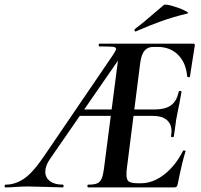

<svg xmlns="http://www.w3.org/2000/svg" viewBox="-81 -815 873 835"><path d="M-56 -12Q-15 -12 23.5 -38Q62 -64 110 -135L411 -577Q424 -597 424 -602Q424 -610 410 -611.5Q396 -613 352 -613Q348 -613 348 -619Q348 -625 352 -625H760Q768 -625 766 -616L745 -482Q745 -479 741 -479Q738 -479 735.5 -480.5Q733 -482 733 -483Q728 -542 693.5 -576.5Q659 -611 604 -611H586Q561 -611 547.5 -594.5Q534 -578 529 -543L471 -85Q469 -73 469 -55Q469 -33 479.5 -25.5Q490 -18 519 -18H532Q584 -18 633 -56Q682 -94 715 -159Q716 -162 721.5 -160.5Q727 -159 726 -157Q712 -115 692 -15Q690 -6 687 -3Q684 0 676 0H303Q299 0 299 -6Q299 -12 303 -12Q329 -12 341.5 -17.5Q354 -23 360.5 -37Q367 -51 371 -81L440 -613L467 -602L136 -123Q116 -94 116 -68Q116 -43 136 -27.5Q156 -12 192 -12Q196 -12 195.5 -6Q195 0 192 0L124 -2Q66 -4 40 -4Q17 -4 -13 -2Q-39 0 -56 0Q-61 0 -61 -6Q-61 -12 -56 -12ZM282 -339H467L469 -311H263ZM663 -223Q665 -237 665 -243Q665 -276 644 -293.5Q623 -311 585 -311H428L432 -339H592Q637 -339 662 -356.5Q687 -374 696 -415Q697 -420 703 -419.5Q709 -419 708 -414Q700 -367 691 -325Q687 -307 685 -293.5Q683 -280 682 -271L675 -222Q674 -218 668 -218.5Q662 -219 663 -223ZM509 -678Q505 -678 504 -682.5Q503 -687 506 -689Q536 -711 590 -758Q629 -791 631 -793Q637 -798 667.5 -789.5Q698 -781 721.5 -769.5Q745 -758 733 -756Q671 -741 619.5 -722.5Q568 -704 511 -679Z"/></svg>

Font: Cormorant Garamond
Style: Bold Italic
Weight: 700
Italic angle: -10°
Designer: Christian Thalmann (Catharsis Fonts)
Foundry: Catharsis Fonts
Version: Version 4.000